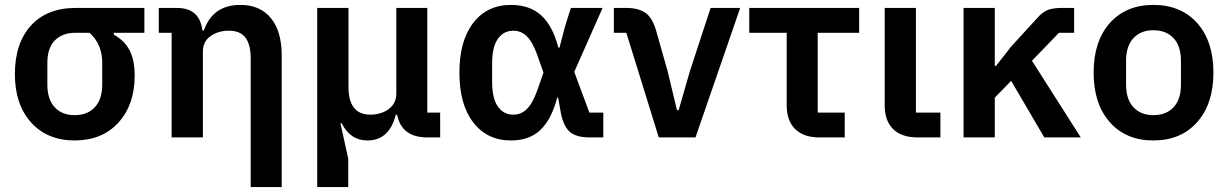

<svg xmlns="http://www.w3.org/2000/svg" viewBox="-20 -554 4952 774"><path d="M280.8 12.2Q170.4 12.2 105.2 -60.5Q40 -133.3 40 -254.9Q40 -379.9 104.7 -450.9Q169.4 -522 285.2 -522H562V-421.9H439V-414.1Q481.9 -390.6 502.4 -351.1Q522.9 -311.5 522.9 -249Q522.9 -131.8 457.3 -59.8Q391.6 12.2 280.8 12.2ZM280.8 -89.8Q332.5 -89.8 362.3 -121.8Q392.1 -153.8 392.1 -212.9V-300.8Q392.1 -376 340.8 -421.9H285.2Q231 -421.9 200.9 -390.9Q170.9 -359.9 170.9 -300.8V-212.9Q170.9 -153.8 200.4 -121.8Q230 -89.8 280.8 -89.8Z M990.7 200.2V-316.9Q990.7 -374 969.7 -402.1Q948.7 -430.2 902.8 -430.2Q859.4 -430.2 828.6 -408.4Q797.9 -386.7 797.9 -346.2V0H671.9V-421.9H620.1V-522H692.9Q781.7 -522 794.9 -438L795.9 -431.2H801.8Q837.9 -534.2 948.7 -534.2Q1028.8 -534.2 1072.3 -480.7Q1115.7 -427.2 1115.7 -330.1V200.2Z M1258.8 200.2V-522H1384.8V-204.1Q1384.8 -91.8 1472.7 -91.8Q1516.6 -91.8 1547.1 -114.5Q1577.6 -137.2 1577.6 -176.8V-522H1702.6V-100.1H1754.4V0H1703.6Q1602.1 0 1582.5 -85L1580.6 -91.8H1575.7Q1549.3 12.2 1461.4 12.2Q1392.1 12.2 1357.4 -57.1H1352.5L1383.8 85.9V200.2Z M2040 12.2Q1943.8 12.2 1887.9 -60.3Q1832 -132.8 1832 -261.2Q1832 -389.6 1887.9 -461.9Q1943.8 -534.2 2040 -534.2Q2115.2 -534.2 2161.6 -492.2Q2208 -450.2 2231 -361.8H2235.4L2257.3 -445.8L2281.2 -522H2409.2L2294.9 -264.2L2356 -100.1H2412.1V0H2356.9Q2304.2 0 2278.1 -21.7Q2252 -43.5 2241.2 -97.2L2230 -160.2H2226.1Q2203.1 -72.8 2158.7 -30.3Q2114.3 12.2 2040 12.2ZM2049.3 -91.8Q2081.1 -91.8 2104 -114.5Q2127 -137.2 2146 -189.9L2170.9 -261.2L2146 -332Q2127 -384.8 2104 -407.5Q2081.1 -430.2 2049.3 -430.2Q2009.8 -430.2 1986.8 -397.2Q1963.9 -364.3 1963.9 -298.8V-223.1Q1963.9 -157.7 1986.8 -124.8Q2009.8 -91.8 2049.3 -91.8Z M2635.7 0 2504.9 -421.9H2454.6V-522H2503.9Q2555.2 -522 2583 -501.5Q2610.8 -481 2625 -430.2L2670.9 -269L2709 -109.9H2715.8L2761.7 -269L2844.7 -522H2963.9L2783.7 0Z M3283.7 0Q3219.7 0 3185.5 -33.7Q3151.4 -67.4 3151.4 -129.9V-421.9H3000.5V-522H3443.4V-421.9H3276.4V-100.1H3385.3V0Z M3679.2 0Q3614.3 0 3580.3 -33.7Q3546.4 -67.4 3546.4 -129.9V-522H3672.4V-100.1H3771V0Z M3864.3 0V-522H3990.2V-288.1H3995.1L4056.2 -366.2L4160.2 -480Q4181.2 -504.4 4202.6 -513.2Q4224.1 -522 4259.3 -522H4310.1V-421.9H4249L4140.1 -309.1L4336.9 0H4189.9L4056.2 -228L3990.2 -160.2V0Z M4629.4 12.2Q4518.6 12.2 4453.6 -61.8Q4388.7 -135.7 4388.7 -261.2Q4388.7 -387.2 4453.6 -460.7Q4518.6 -534.2 4629.4 -534.2Q4741.2 -534.2 4806.4 -460.7Q4871.6 -387.2 4871.6 -261.2Q4871.6 -135.7 4806.2 -61.8Q4740.7 12.2 4629.4 12.2ZM4629.4 -89.8Q4681.2 -89.8 4710.9 -121.6Q4740.7 -153.3 4740.7 -212.9V-309.1Q4740.7 -368.2 4710.9 -400.1Q4681.2 -432.1 4629.4 -432.1Q4578.6 -432.1 4549.1 -400.1Q4519.5 -368.2 4519.5 -309.1V-212.9Q4519.5 -153.8 4549.1 -121.8Q4578.6 -89.8 4629.4 -89.8Z"/></svg>

Font: Anuphan SemiBold
Style: Bold
Weight: 600
Designer: Mike Abbink, Paul van der Laan, Pieter van Rosmalen, Mint Tantisuwanna
Foundry: Bold Monday; Cadson Demak
Version: Version 3.002;hotconv 1.0.109;makeotfexe 2.5.65596